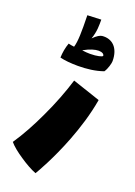

<svg xmlns="http://www.w3.org/2000/svg" viewBox="-195 -591 638 906"><g transform="rotate(20 124.0 -137.5)"><path d="M247 -307C259 -324 267 -354 267 -365C267 -432 230 -465 180 -460C169 -458 157 -452 137 -432C151 -472 150 -503 150 -531L81 -528C83 -444 82 -396 73 -367C63 -368 52 -370 44 -372C35 -347 31 -322 30 -297C53 -291 86 -288 121 -288C162 -288 208 -293 247 -307ZM116 -365C147 -382 171 -389 189 -389C207 -389 217 -382 217 -373C215 -368 190 -361 155 -361C143 -361 130 -362 116 -364ZM128 -217C110 -158 83 -86 49 -15C21 45 -11 104 -45 154C-31 171 -5 192 24 211C52 230 82 247 106 256C113 245 162 161 206 47C231 -18 255 -93 268 -170Z"/></g></svg>

Font: FilmFarsi_V5 Display
Style: Regular
Weight: 400
Designer: Borna Izadpanah
Foundry: Borna Izadpanah
Version: Version 1.000;PS 001.000;hotconv 1.0.88;makeotf.lib2.5.64775